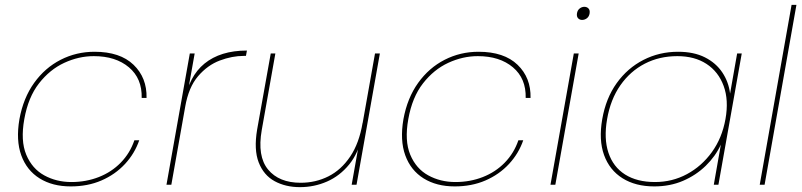

<svg xmlns="http://www.w3.org/2000/svg" viewBox="-20 -760 3299 790"><path d="M60 -270Q76 -357 120.5 -419Q165 -481 229.5 -514Q294 -547 369 -547Q474 -547 529.5 -493.5Q585 -440 583 -357H563Q565 -437 510.5 -483Q456 -529 366 -529Q304 -529 244.5 -501.5Q185 -474 140.5 -417Q96 -360 80 -270Q64 -181 88 -123.5Q112 -66 162 -38.5Q212 -11 274 -11Q334 -11 386.5 -31.5Q439 -52 477 -91Q515 -130 533 -183H553Q534 -128 494 -85Q454 -42 397.5 -17.5Q341 7 271 7Q196 7 143 -26Q90 -59 67.5 -121Q45 -183 60 -270Z M742 -321 739 -341Q748 -393 768.5 -432.5Q789 -472 821.5 -498.5Q854 -525 897.5 -538.5Q941 -552 996 -552L992 -530H983Q935 -530 884.5 -511Q834 -492 795 -446.5Q756 -401 742 -321ZM665 0 761 -540H781L685 0Z M1543 -540 1447 0H1427L1523 -540ZM1113 -540 1057 -225Q1038 -117 1083 -62.5Q1128 -8 1217 -8Q1279 -8 1331.5 -34.5Q1384 -61 1421 -116Q1458 -171 1472 -255L1470 -202Q1455 -130 1416.5 -83Q1378 -36 1325.5 -13Q1273 10 1214 10Q1155 10 1110 -14.5Q1065 -39 1044.5 -91.5Q1024 -144 1038 -227L1094 -540Z M1640 -270Q1656 -357 1700.5 -419Q1745 -481 1809.5 -514Q1874 -547 1949 -547Q2054 -547 2109.5 -493.5Q2165 -440 2163 -357H2143Q2145 -437 2090.5 -483Q2036 -529 1946 -529Q1884 -529 1824.5 -501.5Q1765 -474 1720.5 -417Q1676 -360 1660 -270Q1644 -181 1668 -123.5Q1692 -66 1742 -38.5Q1792 -11 1854 -11Q1914 -11 1966.5 -31.5Q2019 -52 2057 -91Q2095 -130 2113 -183H2133Q2114 -128 2074 -85Q2034 -42 1977.5 -17.5Q1921 7 1851 7Q1776 7 1723 -26Q1670 -59 1647.5 -121Q1625 -183 1640 -270Z M2245 0 2341 -540H2361L2265 0ZM2375 -678Q2365 -678 2358.5 -685Q2352 -692 2354 -705Q2356 -718 2365 -725Q2374 -732 2384 -732Q2395 -732 2401.5 -725Q2408 -718 2406 -705Q2404 -692 2395 -685Q2386 -678 2375 -678Z M2458 -270Q2473 -356 2517.5 -418Q2562 -480 2627.5 -513.5Q2693 -547 2770 -547Q2835 -547 2880.5 -524Q2926 -501 2952 -462Q2978 -423 2984 -375L3013 -540H3032L2936 0H2917L2946 -165Q2924 -117 2884 -78Q2844 -39 2790.5 -16Q2737 7 2672 7Q2595 7 2541.5 -26.5Q2488 -60 2465.5 -122Q2443 -184 2458 -270ZM2965 -270Q2979 -348 2957.5 -406.5Q2936 -465 2887 -497Q2838 -529 2767 -529Q2693 -529 2633 -498Q2573 -467 2532.5 -409Q2492 -351 2478 -270Q2464 -190 2483.5 -131.5Q2503 -73 2552 -42Q2601 -11 2675 -11Q2746 -11 2806.5 -43.5Q2867 -76 2909 -134Q2951 -192 2965 -270Z M3106 0 3237 -740H3257L3126 0Z"/></svg>

Font: Poppins Variable
Style: Italic
Weight: 100
Italic angle: -10°
Designer: Jonny Pinhorn
Foundry: Indian Type Foundry
Version: Version 6.000